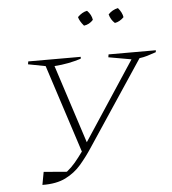

<svg xmlns="http://www.w3.org/2000/svg" viewBox="-51 -753 721 805"><g transform="rotate(-5 309.0 -350.5)"><path d="M95 5 105 -49 202 -41Q222 -57 238 -76Q254 -95 272 -120L152 -490L79 -504L81 -516H302L301 -508Q276 -500 248 -494.5Q220 -489 189 -487L296 -157L513 -487L417 -504L419 -516H618L617 -508Q597 -501 580.5 -496Q564 -491 547 -489L309 -131Q286 -96 259 -64.5Q232 -33 193 -13.5Q154 6 95 5ZM345 -706Q363 -688 366 -666Q350 -648 327 -645Q309 -666 305 -683Q324 -702 345 -706ZM475 -706Q492 -686 495 -666Q477 -648 457 -645Q440 -660 434 -683Q451 -701 475 -706Z"/></g></svg>

Font: Piazzolla SC Thin
Style: Italic
Weight: 100
Italic angle: -11.3°
Designer: Juan Pablo del Peral
Foundry: Huerta Tipografica
Version: Version 1.330